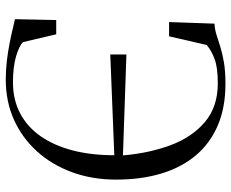

<svg xmlns="http://www.w3.org/2000/svg" viewBox="-88 -703 802 666"><g transform="rotate(90 313.0 -370.0)"><path d="M256 11Q223 11 191.2 7.2Q159.5 3.5 131.5 -2Q103.5 -7.5 81.5 -12.8Q59.5 -18 46.5 -21L49.5 -164H99L126 -49Q139 -35.5 175.2 -24.8Q211.5 -14 266 -14Q325.5 -14 372.5 -38.5Q419.5 -63 452 -109.2Q484.5 -155.5 501.5 -220.2Q518.5 -285 518.5 -365.5L169 -351.5V-407.5L519 -395.5Q511.5 -485.5 483.8 -560.2Q456 -635 403.2 -679.8Q350.5 -724.5 269 -724.5Q214.5 -724.5 185 -713.5Q155.5 -702.5 136 -686L106 -555.5H56.5L62 -713Q81.5 -714 100 -719.8Q118.5 -725.5 141 -732.8Q163.5 -740 194.8 -745.5Q226 -751 271 -751Q353 -751 415 -724.5Q477 -698 518.8 -648.5Q560.5 -599 581.8 -529Q603 -459 603 -372Q603 -288.5 577.2 -218.5Q551.5 -148.5 504.8 -97Q458 -45.5 394.8 -17.2Q331.5 11 256 11Z"/></g></svg>

Font: Merriweather 144pt Light
Style: Regular
Weight: 300
Version: Version 2.100